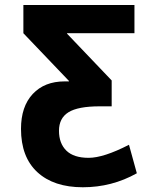

<svg xmlns="http://www.w3.org/2000/svg" viewBox="-20 -540 648 790"><path d="M66.4 -9.8Q66.4 -101.6 114.7 -153.3Q163.1 -205.1 246.1 -205.1H263.7V-207L76.2 -403.3V-519.5H533.2V-403.3H255.9V-401.4L439.5 -209V-102.5H390.6Q300.8 -102.5 261.7 -78.1Q222.7 -53.7 222.7 -2Q222.7 49.8 252.9 79.6Q283.2 109.4 344.7 109.4Q406.2 109.4 510.7 55.7L543 172.9Q440.4 230.5 320.8 230.5Q201.2 230.5 133.8 168.5Q66.4 106.4 66.4 -9.8Z"/></svg>

Font: GenEi M Gothic v2 Heavy
Style: Regular
Weight: 800
Version: Version 2.0